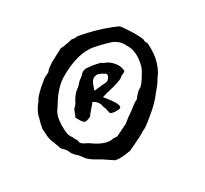

<svg xmlns="http://www.w3.org/2000/svg" viewBox="-75 -745 578 541"><g transform="rotate(-20 214.0 -474.5)"><path d="M245 -530Q225 -538 219.5 -536.5Q214 -535 210 -532.5Q206 -530 204 -525.5Q202 -521 201 -517.5Q200 -514 199 -506.5Q198 -499 197 -496Q227 -505 234.5 -506.5Q242 -508 246 -517Q250 -526 245 -530ZM161 -432Q148 -422 141.5 -423.5Q135 -425 121 -444Q122 -445 123 -450.5Q124 -456 125.5 -462Q127 -468 127 -469Q133 -474 136.5 -486Q140 -498 149 -512Q159 -522 163 -529.5Q167 -537 179 -549Q186 -564 204 -564Q218 -566 242 -564Q246 -561 256.5 -559Q267 -557 279.5 -546.5Q292 -536 295 -523Q298 -519 290.5 -514.5Q283 -510 283 -509Q277 -498 230 -479Q228 -478 214 -471Q257 -435 249 -426Q248 -424 246.5 -424Q245 -424 239 -422Q226 -419 217 -422Q209 -443 206 -444Q202 -460 186 -467Q181 -469 181 -468Q181 -467 172 -452Q163 -437 161 -432ZM327 -584Q312 -606 284 -609Q256 -612 240 -612Q189 -614 128 -561Q104 -539 88 -498Q83 -485 81 -482Q70 -459 83 -412Q86 -402 96 -393Q96 -391 106 -380Q107 -373 112 -370Q117 -367 132 -363Q178 -340 202 -352Q215 -352 219 -357L248 -378Q250 -380 256.5 -387.5Q263 -395 269 -400.5Q275 -406 284.5 -417Q294 -428 301 -432Q313 -455 319 -458Q325 -461 334 -482Q343 -503 345 -515Q349 -561 327 -584ZM203 -657Q269 -657 325 -643Q328 -643 347.5 -622Q367 -601 377 -585Q377 -578 384 -571Q393 -537 389.5 -510.5Q386 -484 377 -470Q372 -454 359 -433Q345 -404 319 -375Q295 -346 288 -344Q283 -337 234 -303Q202 -291 186 -292Q156 -305 153 -306.5Q150 -308 141 -311Q122 -317 109 -326Q92 -343 89 -343Q75 -352 70 -362Q63 -370 53 -376L38 -402Q36 -402 30 -418Q29 -420 27 -429.5Q25 -439 23 -446Q23 -462 25 -477Q25 -498 39 -522Q42 -537 75 -575Q78 -579 94 -590Q94 -594 105 -605Q116 -616 117 -616L149 -641Q152 -642 160 -644Q179 -650 185 -654Q202 -654 203 -657Z"/></g></svg>

Font: Caveat Brush
Style: Regular
Weight: 400
Designer: Pablo Impallari
Foundry: Creative Lab NY
Version: Version 1.096; ttfautohint (v1.3)